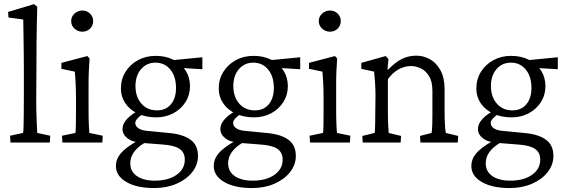

<svg xmlns="http://www.w3.org/2000/svg" viewBox="-20 -697 2766 939"><path d="M31.2 0 29.3 -33.2 92.8 -46.9Q94.7 -57.6 95.2 -78.1Q95.7 -98.6 96.2 -136.2Q96.7 -173.8 96.7 -233.4V-355.5Q96.7 -392.6 96.2 -433.1Q95.7 -473.6 95.2 -509.8Q94.7 -545.9 94.2 -570.8Q93.8 -595.7 93.8 -601.6L21.5 -611.3L19.5 -638.7L146.5 -676.8L162.1 -664.1Q161.1 -622.1 160.2 -581.1Q159.2 -540 158.7 -489.7Q158.2 -439.5 158.2 -369.1L157.2 -208Q157.2 -153.3 159.2 -107.4Q161.1 -61.5 162.1 -46.9L225.6 -33.2L223.6 0Z M285.2 0 283.2 -33.2 348.6 -46.9Q349.6 -50.8 350.1 -59.1Q350.6 -67.4 351.1 -89.4Q351.6 -111.3 351.6 -152.3V-213.9Q351.6 -257.8 349.6 -294.4Q347.7 -331.1 345.7 -346.7L280.3 -360.4V-389.6L407.2 -422.9L418 -411.1Q416 -380.9 414.6 -352.1Q413.1 -323.2 413.1 -284.2V-161.1Q413.1 -113.3 414.6 -84Q416 -54.7 417 -46.9L482.4 -33.2L480.5 0ZM382.8 -542Q361.3 -542 344.7 -556.6Q328.1 -571.3 328.1 -593.8Q328.1 -616.2 344.7 -630.9Q361.3 -645.5 382.8 -645.5Q404.3 -645.5 419.9 -630.9Q435.5 -616.2 435.5 -593.8Q435.5 -571.3 419.9 -556.6Q404.3 -542 382.8 -542Z M734.4 222.7Q648.4 222.7 597.7 192.9Q546.9 163.1 546.9 115.2Q546.9 81.1 570.8 52.7Q594.7 24.4 653.3 -8.8L688.5 1Q654.3 20.5 635.7 45.9Q617.2 71.3 617.2 101.6Q617.2 141.6 649.4 164.1Q681.6 186.5 737.3 186.5Q802.7 186.5 843.3 158.2Q883.8 129.9 883.8 84Q883.8 48.8 858.4 31.2Q833 13.7 775.4 9.8L675.8 2L659.2 -2Q627 -2 603 -21Q579.1 -40 579.1 -66.4Q579.1 -91.8 602.5 -116.7Q626 -141.6 668.9 -162.1L680.7 -141.6Q660.2 -127 650.9 -116.2Q641.6 -105.5 641.6 -95.7Q641.6 -81.1 655.3 -70.8Q668.9 -60.5 693.4 -57.6L813.5 -45.9Q877.9 -39.1 913.1 -12.7Q948.2 13.7 948.2 65.4Q948.2 109.4 919.9 145Q891.6 180.7 843.3 201.7Q794.9 222.7 734.4 222.7ZM743.2 -123Q694.3 -123 654.8 -141.1Q615.2 -159.2 593.3 -191.4Q571.3 -223.6 571.3 -263.7Q571.3 -309.6 593.8 -345.7Q616.2 -381.8 654.8 -402.8Q693.4 -423.8 741.2 -423.8Q790 -423.8 828.1 -404.8Q866.2 -385.7 887.7 -352.1Q909.2 -318.4 909.2 -275.4Q909.2 -232.4 887.2 -197.8Q865.2 -163.1 827.6 -143.1Q790 -123 743.2 -123ZM748 -157.2Q791 -157.2 815.9 -187Q840.8 -216.8 840.8 -266.6Q840.8 -323.2 813 -356.9Q785.2 -390.6 740.2 -390.6Q697.3 -390.6 669.9 -358.9Q642.6 -327.1 642.6 -276.4Q642.6 -223.6 671.4 -190.4Q700.2 -157.2 748 -157.2ZM969.7 -358.4 857.4 -365.2 819.3 -402.3 969.7 -417Z M1212.9 222.7Q1127 222.7 1076.2 192.9Q1025.4 163.1 1025.4 115.2Q1025.4 81.1 1049.3 52.7Q1073.2 24.4 1131.8 -8.8L1167 1Q1132.8 20.5 1114.3 45.9Q1095.7 71.3 1095.7 101.6Q1095.7 141.6 1127.9 164.1Q1160.2 186.5 1215.8 186.5Q1281.2 186.5 1321.8 158.2Q1362.3 129.9 1362.3 84Q1362.3 48.8 1336.9 31.2Q1311.5 13.7 1253.9 9.8L1154.3 2L1137.7 -2Q1105.5 -2 1081.5 -21Q1057.6 -40 1057.6 -66.4Q1057.6 -91.8 1081.1 -116.7Q1104.5 -141.6 1147.5 -162.1L1159.2 -141.6Q1138.7 -127 1129.4 -116.2Q1120.1 -105.5 1120.1 -95.7Q1120.1 -81.1 1133.8 -70.8Q1147.5 -60.5 1171.9 -57.6L1292 -45.9Q1356.4 -39.1 1391.6 -12.7Q1426.8 13.7 1426.8 65.4Q1426.8 109.4 1398.4 145Q1370.1 180.7 1321.8 201.7Q1273.4 222.7 1212.9 222.7ZM1221.7 -123Q1172.9 -123 1133.3 -141.1Q1093.8 -159.2 1071.8 -191.4Q1049.8 -223.6 1049.8 -263.7Q1049.8 -309.6 1072.3 -345.7Q1094.7 -381.8 1133.3 -402.8Q1171.9 -423.8 1219.7 -423.8Q1268.6 -423.8 1306.6 -404.8Q1344.7 -385.7 1366.2 -352.1Q1387.7 -318.4 1387.7 -275.4Q1387.7 -232.4 1365.7 -197.8Q1343.8 -163.1 1306.2 -143.1Q1268.6 -123 1221.7 -123ZM1226.6 -157.2Q1269.5 -157.2 1294.4 -187Q1319.3 -216.8 1319.3 -266.6Q1319.3 -323.2 1291.5 -356.9Q1263.7 -390.6 1218.8 -390.6Q1175.8 -390.6 1148.4 -358.9Q1121.1 -327.1 1121.1 -276.4Q1121.1 -223.6 1149.9 -190.4Q1178.7 -157.2 1226.6 -157.2ZM1448.2 -358.4 1335.9 -365.2 1297.9 -402.3 1448.2 -417Z M1496.1 0 1494.1 -33.2 1559.6 -46.9Q1560.5 -50.8 1561 -59.1Q1561.5 -67.4 1562 -89.4Q1562.5 -111.3 1562.5 -152.3V-213.9Q1562.5 -257.8 1560.5 -294.4Q1558.6 -331.1 1556.6 -346.7L1491.2 -360.4V-389.6L1618.2 -422.9L1628.9 -411.1Q1627 -380.9 1625.5 -352.1Q1624 -323.2 1624 -284.2V-161.1Q1624 -113.3 1625.5 -84Q1627 -54.7 1627.9 -46.9L1693.4 -33.2L1691.4 0ZM1593.8 -542Q1572.3 -542 1555.7 -556.6Q1539.1 -571.3 1539.1 -593.8Q1539.1 -616.2 1555.7 -630.9Q1572.3 -645.5 1593.8 -645.5Q1615.2 -645.5 1630.9 -630.9Q1646.5 -616.2 1646.5 -593.8Q1646.5 -571.3 1630.9 -556.6Q1615.2 -542 1593.8 -542Z M1753.9 0 1752 -32.2 1812.5 -46.9Q1813.5 -54.7 1814 -65.9Q1814.5 -77.1 1814.9 -97.7Q1815.4 -118.2 1815.4 -152.3L1816.4 -228.5Q1816.4 -261.7 1814 -296.4Q1811.5 -331.1 1809.6 -346.7L1747.1 -360.4V-389.6L1866.2 -422.9L1879.9 -408.2L1875 -357.4L1877.9 -356.4Q1914.1 -393.6 1946.3 -409.2Q1978.5 -424.8 2016.6 -424.8Q2050.8 -424.8 2082 -407.7Q2113.3 -390.6 2133.8 -354Q2154.3 -317.4 2154.3 -259.8V-149.4Q2154.3 -113.3 2156.2 -85Q2158.2 -56.6 2160.2 -46.9L2220.7 -32.2L2218.8 0H2036.1L2034.2 -32.2L2090.8 -46.9Q2091.8 -54.7 2092.8 -64.9Q2093.8 -75.2 2094.2 -93.3Q2094.7 -111.3 2094.7 -140.6V-252.9Q2094.7 -298.8 2078.1 -325.2Q2061.5 -351.6 2037.6 -362.8Q2013.7 -374 1991.2 -374Q1957 -374 1927.7 -356.9Q1898.4 -339.8 1877 -309.6V-161.1Q1877 -113.3 1878.4 -85.9Q1879.9 -58.6 1880.9 -46.9L1941.4 -32.2L1939.5 0Z M2472.7 222.7Q2386.7 222.7 2335.9 192.9Q2285.2 163.1 2285.2 115.2Q2285.2 81.1 2309.1 52.7Q2333 24.4 2391.6 -8.8L2426.8 1Q2392.6 20.5 2374 45.9Q2355.5 71.3 2355.5 101.6Q2355.5 141.6 2387.7 164.1Q2419.9 186.5 2475.6 186.5Q2541 186.5 2581.5 158.2Q2622.1 129.9 2622.1 84Q2622.1 48.8 2596.7 31.2Q2571.3 13.7 2513.7 9.8L2414.1 2L2397.5 -2Q2365.2 -2 2341.3 -21Q2317.4 -40 2317.4 -66.4Q2317.4 -91.8 2340.8 -116.7Q2364.3 -141.6 2407.2 -162.1L2418.9 -141.6Q2398.4 -127 2389.2 -116.2Q2379.9 -105.5 2379.9 -95.7Q2379.9 -81.1 2393.6 -70.8Q2407.2 -60.5 2431.6 -57.6L2551.8 -45.9Q2616.2 -39.1 2651.4 -12.7Q2686.5 13.7 2686.5 65.4Q2686.5 109.4 2658.2 145Q2629.9 180.7 2581.5 201.7Q2533.2 222.7 2472.7 222.7ZM2481.4 -123Q2432.6 -123 2393.1 -141.1Q2353.5 -159.2 2331.5 -191.4Q2309.6 -223.6 2309.6 -263.7Q2309.6 -309.6 2332 -345.7Q2354.5 -381.8 2393.1 -402.8Q2431.6 -423.8 2479.5 -423.8Q2528.3 -423.8 2566.4 -404.8Q2604.5 -385.7 2626 -352.1Q2647.5 -318.4 2647.5 -275.4Q2647.5 -232.4 2625.5 -197.8Q2603.5 -163.1 2565.9 -143.1Q2528.3 -123 2481.4 -123ZM2486.3 -157.2Q2529.3 -157.2 2554.2 -187Q2579.1 -216.8 2579.1 -266.6Q2579.1 -323.2 2551.3 -356.9Q2523.4 -390.6 2478.5 -390.6Q2435.5 -390.6 2408.2 -358.9Q2380.9 -327.1 2380.9 -276.4Q2380.9 -223.6 2409.7 -190.4Q2438.5 -157.2 2486.3 -157.2ZM2708 -358.4 2595.7 -365.2 2557.6 -402.3 2708 -417Z"/></svg>

Font: Crimson Pro Light
Style: Regular
Weight: 300
Designer: Jacques Le Bailly
Foundry: Baron von Fonthausen
Version: Version 1.003